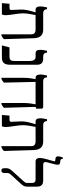

<svg xmlns="http://www.w3.org/2000/svg" viewBox="896 -1809 920 2752"><g transform="rotate(90 1356.0 -433.0)"><path d="M541 -29 528 -454C525 -561 473 -592 403 -592H164C137 -592 113 -610 113 -643V-647H86C75 -591 72 -577 72 -555C72 -502 89 -483 121 -483H157V-481C128 -386 114 -329 117 -268L123 -141C124 -116 116 -109 89 -109H34L25 0H187C194 -18 198 -32 198 -55C198 -113 171 -231 171 -303C171 -368 193 -462 196 -483H402C460 -483 472 -454 472 -417V7H487C510 -3 526 -14 541 -29Z M631 0H801C881 0 908 -37 908 -124V-503C908 -569 874 -592 820 -592H788C755 -592 735 -610 735 -644V-647H708C697 -591 694 -578 694 -552C694 -502 712 -483 743 -483H794C834 -483 854 -459 854 -393V-179C854 -129 841 -109 787 -109H659Z M1164 -29 1154 -483H1475V-480C1468 -447 1456 -388 1456 -299V7H1471C1494 -3 1510 -14 1525 -29L1512 -483L1538 -492V-559C1538 -584 1530 -592 1508 -592H1142C1107 -592 1089 -612 1089 -644V-647H1062C1051 -597 1048 -577 1048 -555C1048 -503 1065 -483 1097 -483H1114V-480C1107 -447 1095 -388 1095 -299V7H1110C1133 -3 1149 -14 1164 -29Z M2144 -29 2131 -454C2128 -561 2076 -592 2006 -592H1767C1740 -592 1716 -610 1716 -643V-647H1689C1678 -591 1675 -577 1675 -555C1675 -502 1692 -483 1724 -483H1760V-481C1731 -386 1717 -329 1720 -268L1726 -141C1727 -116 1719 -109 1692 -109H1637L1628 0H1790C1797 -18 1801 -32 1801 -55C1801 -113 1774 -231 1774 -303C1774 -368 1796 -462 1799 -483H2005C2063 -483 2075 -454 2075 -417V7H2090C2113 -3 2129 -14 2144 -29Z M2424 7C2450 7 2460 -8 2460 -41V-67C2460 -94 2464 -109 2480 -125L2622 -281C2648 -310 2655 -333 2655 -359L2656 -493C2656 -538 2647 -592 2569 -592H2344C2311 -592 2296 -608 2305 -643L2335 -758C2349 -810 2340 -830 2314 -834L2279 -839C2266 -841 2257 -850 2257 -870V-873H2237C2233 -862 2221 -828 2221 -810C2221 -790 2223 -772 2249 -769L2279 -765C2291 -763 2295 -757 2291 -743C2279 -703 2244 -592 2244 -548C2244 -507 2260 -483 2293 -483H2556C2585 -483 2602 -467 2602 -437V-358C2602 -342 2596 -332 2579 -313L2432 -150C2403 -118 2391 -97 2391 -65V-41C2391 -5 2400 7 2424 7Z"/></g></svg>

Font: Noto Serif Hebrew
Style: Regular
Weight: 400
Designer: Monotype Design Team
Foundry: Monotype Imaging Inc.
Version: Version 1.901